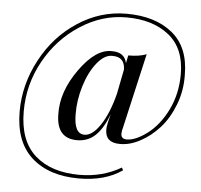

<svg xmlns="http://www.w3.org/2000/svg" viewBox="-56 -726 990 946"><g transform="rotate(5 439.0 -253.5)"><path d="M368 161Q220 161 134.5 84.5Q49 8 49 -143Q49 -276 114 -398Q179 -521 290 -594Q402 -668 532 -668Q674 -668 759 -599Q844 -530 844 -393Q846 -316 819 -245.5Q792 -175 749 -127.5Q706 -80 654 -52.5Q602 -25 554 -26Q482 -26 482 -91Q482 -113 497 -166V-167Q469 -94 432 -60Q395 -26 343 -26Q240 -26 240 -147Q237 -257 317.5 -369.5Q398 -482 478 -478Q539 -478 550 -425L558 -464Q614 -464 648 -478L564 -111Q558 -90 558 -77Q558 -51 587 -51Q629 -51 686 -93Q746 -138 785 -217.5Q824 -297 824 -394Q824 -522 744 -586Q664 -650 533 -650Q412 -650 305 -580Q197 -510 133 -394Q69 -279 69 -145Q69 0 149 71.5Q229 143 369 143Q483 143 575 89L582 102Q497 161 368 161ZM482 -455Q442 -457 404.5 -410Q367 -363 345.5 -292Q324 -221 325 -153Q325 -56 377 -56Q416 -56 455 -114.5Q494 -173 519 -271L543 -393Q542 -455 482 -455Z"/></g></svg>

Font: Playfair Display
Style: Regular
Weight: 400
Designer: Claus Eggers S?rensen
Foundry: Claus Eggers S?rensen
Version: Version 1.003